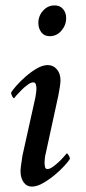

<svg xmlns="http://www.w3.org/2000/svg" viewBox="-20 -684 317 711"><path d="M182 -664Q202 -664 213.5 -650.5Q225 -637 225 -617Q225 -591 207.5 -570.5Q190 -550 164 -550Q144 -550 133 -564.5Q122 -579 122 -599Q122 -625 139.5 -644.5Q157 -664 182 -664ZM111 -323Q112 -327 113.5 -339Q115 -351 115 -355Q115 -362 113 -370.5Q111 -379 103 -379Q95 -379 83 -370.5Q71 -362 60 -351Q49 -340 41 -331Q33 -322 32 -320Q29 -320 25 -328Q21 -336 21 -341Q26 -350 41 -367Q56 -384 75.5 -401Q95 -418 116.5 -430.5Q138 -443 157 -443Q177 -443 190.5 -427.5Q204 -412 204 -386Q204 -378 201.5 -361Q199 -344 196 -330L149 -114Q147 -108 146 -97Q145 -86 145 -82Q145 -75 146.5 -66.5Q148 -58 156 -58Q164 -58 176 -66.5Q188 -75 199 -85.5Q210 -96 218 -105.5Q226 -115 227 -116Q230 -116 234.5 -108.5Q239 -101 239 -96Q234 -87 218.5 -70Q203 -53 182.5 -36Q162 -19 139.5 -6Q117 7 98 7Q79 7 67.5 -9Q56 -25 56 -51Q56 -59 58.5 -76Q61 -93 63 -107Z"/></svg>

Font: Vermiglione Medium
Style: Italic
Weight: 500
Italic angle: -11°
Version: Version 1.000